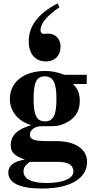

<svg xmlns="http://www.w3.org/2000/svg" viewBox="-20 -883 540 1109"><path d="M312 -863C196 -802 146 -730 146 -644C146 -573 183 -528 246 -528C296 -528 330 -561 330 -613C330 -659 300 -689 257 -689C247 -689 240 -687 233 -687C222 -687 214 -696 214 -708C214 -747 248 -789 323 -841ZM254 -68C174 -68 153 -78 153 -105C153 -135 183 -154 222 -154C313 -154 316 -154 349 -168C410 -193 441 -237 441 -300C441 -340 429 -373 401 -398H481V-451H352C308 -467 280 -473 240 -473C121 -473 37 -411 37 -312C37 -236 90 -180 161 -160C81 -137 42 -102 42 -43C42 -6 60 16 124 39C61 48 28 73 28 114C28 174 96 206 222 206C389 206 483 146 483 52C483 -22 414 -68 306 -68ZM306 -312C306 -218 288 -182 240 -182C192 -182 174 -218 174 -311C174 -409 192 -442 239 -442C287 -442 306 -405 306 -312ZM315 52C380 52 404 74 404 108C404 146 349 174 250 174C162 174 116 151 116 107C116 86 123 75 151 52Z"/></svg>

Font: STIXGeneral
Style: Bold
Weight: 700
Designer: MicroPress Inc., with final additions and corrections provided by Coen Hoffman, Elsevier (retired)
Version: Version 1.1.0